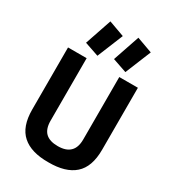

<svg xmlns="http://www.w3.org/2000/svg" viewBox="-229 -1098 1113 1233"><g transform="rotate(30 327.0 -481.5)"><path d="M361 -775 466 -739 544 -930 428 -972ZM153 -776 258 -740 336 -931 220 -973ZM206 -229V-692H68V-232Q68 -105 134 -47Q199 11 327 10Q455 11 520 -47Q586 -105 586 -232V-692H448V-229Q448 -169 418 -140Q388 -110 327 -110Q266 -110 236 -139Q206 -168 206 -229Z"/></g></svg>

Font: RazerF5
Style: Bold
Weight: 700
Foundry: Razer Inc.
Version: Version 1.000;PS 001.001;hotconv 1.0.56